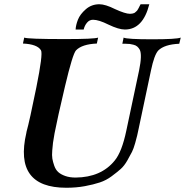

<svg xmlns="http://www.w3.org/2000/svg" viewBox="-20 -870 871 904"><path d="M831 -693 824 -664Q754 -661 725 -632Q706 -611 691 -539L633 -265Q628 -242 626 -232.5Q624 -223 616.5 -196.5Q609 -170 601.5 -155Q594 -140 579.5 -114.5Q565 -89 548 -74Q531 -59 505.5 -40Q480 -21 450 -11Q420 -1 379.5 6.5Q339 14 292 14Q44 14 104 -244Q105 -248 105 -250Q119 -300 151 -458Q183 -616 173 -633Q156 -662 88 -665L94 -693Q109 -686 286 -686Q424 -686 442 -693L436 -665Q366 -662 338 -633Q322 -616 286 -463.5Q250 -311 237 -243Q236 -239 235 -231Q231 -210 229.5 -197.5Q228 -185 226 -161.5Q224 -138 226.5 -123Q229 -108 235.5 -89.5Q242 -71 254 -60Q266 -49 287 -41.5Q308 -34 336 -34Q456 -35 520 -114Q554 -155 575 -256L635 -539Q650 -612 638 -636Q633 -645 626 -651Q619 -657 608 -659.5Q597 -662 591 -663Q585 -664 571.5 -664Q558 -664 556 -664L562 -693Q577 -685 696 -685Q811 -685 831 -693ZM683 -850Q653 -731 568 -731Q539 -731 491 -754Q445 -777 418 -777Q401 -777 389.5 -763Q378 -749 374 -731H336Q337 -752 347 -777.5Q357 -803 384 -826.5Q411 -850 448 -850Q476 -850 522 -827Q570 -805 592 -805Q598 -805 603 -806Q608 -807 611.5 -808.5Q615 -810 618.5 -813.5Q622 -817 624 -818.5Q626 -820 629 -825.5Q632 -831 633 -832.5Q634 -834 637.5 -841.5Q641 -849 642 -850Z"/></svg>

Font: GFS Artemisia
Style: Bold Italic
Weight: 700
Italic angle: -12°
Designer: Designed by Takis Katsoulidis and George D. Matthiopoulos.
Foundry: Designed by Takis Katsoulidis and George D. Matthiopoulos.
Version: Version 1.0